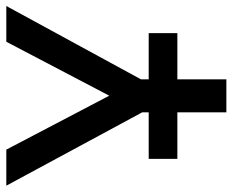

<svg xmlns="http://www.w3.org/2000/svg" viewBox="-86 -668 754 623"><g transform="rotate(-90 291.5 -357.0)"><path d="M238 0V-159H87V-252H238V-273L0 -714H117L292 -380L467 -714H583L345 -277V-252H495V-159H345V0Z"/></g></svg>

Font: Noto Sans Medium
Style: Regular
Weight: 500
Designer: Monotype Design Team
Foundry: Monotype Imaging Inc.
Version: Version 2.007